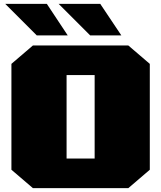

<svg xmlns="http://www.w3.org/2000/svg" viewBox="-20 -972 833 992"><path d="M170 -789 7 -952H222L330 -789ZM446 -789 283 -952H498L607 -789ZM150 0 39 -95V-642L150 -737H643L754 -642V-95L643 0ZM324 -153H469V-584H324Z"/></svg>

Font: Tomorrow ExtraBold
Style: Regular
Weight: 800
Designer: Tony de Marco, Monica Rizzolli
Foundry: Just in Type
Version: Version 2.002